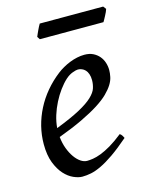

<svg xmlns="http://www.w3.org/2000/svg" viewBox="-101 -694 620 781"><g transform="rotate(-15 209.0 -303.0)"><path d="M190.9 -381.8Q174.8 -367.2 159.4 -346.2Q144 -325.2 131.6 -300.8Q119.1 -276.4 110.8 -249.8Q102.5 -223.1 100.6 -197.3Q164.6 -222.2 201.9 -242.4Q239.3 -262.7 258.3 -280.8Q277.3 -298.8 282.7 -315.4Q288.1 -332 288.1 -349.1Q288.1 -364.3 284.2 -375.2Q280.3 -386.2 273.9 -392.8Q267.6 -399.4 259.5 -402.6Q251.5 -405.8 243.2 -405.8Q235.4 -405.8 220.2 -400.1Q205.1 -394.5 190.9 -381.8ZM366.2 -371.1Q366.2 -357.4 363 -342.3Q359.9 -327.1 349.9 -311Q339.8 -294.9 322 -277.3Q304.2 -259.8 274.7 -241Q245.1 -222.2 202.6 -201.9Q160.2 -181.6 101.1 -159.7Q104 -132.3 112.5 -109.9Q121.1 -87.4 132.6 -71.3Q144 -55.2 157.5 -46.1Q170.9 -37.1 184.1 -37.1Q194.3 -37.1 209 -39.3Q223.6 -41.5 242.9 -48.8Q262.2 -56.2 286.4 -70.3Q310.5 -84.5 339.8 -107.9Q345.2 -105 349.4 -98.4Q353.5 -91.8 355 -87.9Q314.9 -53.2 284.2 -32Q253.4 -10.7 229.2 0.7Q205.1 12.2 185.8 16.1Q166.5 20 148.9 20Q132.8 20 112.3 11Q91.8 2 73.7 -17.8Q55.7 -37.6 43.2 -69.6Q30.8 -101.6 30.8 -147.9Q30.8 -186 40 -222.9Q49.3 -259.8 66.7 -293.7Q84 -327.6 109.4 -357.9Q134.8 -388.2 167 -413.1Q178.2 -421.9 192.4 -429.9Q206.5 -438 221.9 -444.1Q237.3 -450.2 253.2 -453.6Q269 -457 284.2 -457Q305.2 -457 320.6 -449.5Q335.9 -441.9 346.2 -429.7Q356.4 -417.5 361.3 -402.1Q366.2 -386.7 366.2 -371.1ZM418.5 -614.3Q417 -608.9 413.8 -602.1Q410.6 -595.2 407 -588.4Q403.3 -581.5 399.9 -575.2Q396.5 -568.8 394 -564.9H126L118.2 -576.7Q120.1 -581.5 123 -588.1Q126 -594.7 129.2 -601.6Q132.3 -608.4 135.7 -615Q139.2 -621.6 142.1 -626.5H409.2Z"/></g></svg>

Font: Gentium Plus Viet
Style: Italic
Weight: 400
Italic angle: -8°
Designer: J. Victor Gaultney, Annie Olsen, Iska Routamaa, Becca Hirsbrunner
Foundry: SIL International
Version: Version 5.000